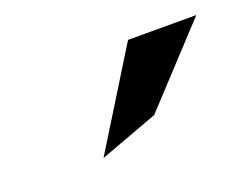

<svg xmlns="http://www.w3.org/2000/svg" viewBox="-46 -830 427 333"><g transform="rotate(-20 167.5 -663.0)"><path d="M99 -574 207 -614 335 -752H209Z"/></g></svg>

Font: Charger Sport
Style: BdObl
Weight: 700
Designer: Jasper
Foundry: Cannot Into Space Fonts
Version: Version 1.1